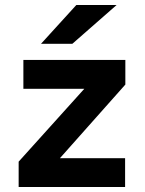

<svg xmlns="http://www.w3.org/2000/svg" viewBox="-20 -752 584 772"><path d="M145 -576H271L449 -732H287ZM55 0H483V-116H221L484 -412V-511H74V-395H319L55 -102Z"/></svg>

Font: Overpass ExtraBold
Style: Regular
Weight: 800
Designer: Delve Withrington, Thomas Jockin
Foundry: Delve Fonts
Version: Version 3.000;DELV;Overpass